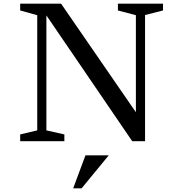

<svg xmlns="http://www.w3.org/2000/svg" viewBox="-20 -770 999 1047"><path d="M425 257H379L446 77H573ZM623 -750H869V-713L771 -688V0H701L233 -686V-59L331 -37V0H90V-37L183 -59V-687L90 -713V-750H313L721 -158V-687L623 -713Z"/></svg>

Font: Ledger
Style: Regular
Weight: 400
Designer: Denis Masharov
Foundry: Denis Masharov
Version: 1.001